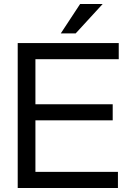

<svg xmlns="http://www.w3.org/2000/svg" viewBox="-20 -934 638 954"><path d="M68 -720H570V-640H156V-416H540V-336H156V-80H566V0H68ZM378 -914H490L356 -768H282Z"/></svg>

Font: Aspekta Variable
Style: Regular
Weight: 400
Designer: Ivo Dolenc
Version: Version 2.100